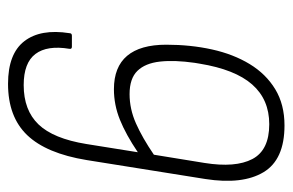

<svg xmlns="http://www.w3.org/2000/svg" viewBox="-142 -560 711 466"><g transform="rotate(90 213.0 -327.5)"><path d="M184 8Q111 8 80.5 -31.5Q50 -71 61 -141Q61 -147 67 -147H94Q100 -147 99 -141Q90 -87 111.5 -58.5Q133 -30 187 -30Q248 -30 282.5 -66Q317 -102 330 -182L350 -307Q307 -278 271 -263.5Q235 -249 197 -249Q143 -249 116 -281Q89 -313 89 -376Q89 -435 100.5 -487Q112 -539 136 -578.5Q160 -618 197 -640.5Q234 -663 285 -663Q368 -663 398.5 -612Q429 -561 415 -471L369 -183Q353 -85 308.5 -38.5Q264 8 184 8ZM209 -287Q245 -287 280 -302.5Q315 -318 356 -346L376 -469Q388 -544 366.5 -585Q345 -626 282 -626Q222 -626 185.5 -584.5Q149 -543 135 -457L133 -445Q126 -396 130 -360.5Q134 -325 152.5 -306Q171 -287 209 -287Z"/></g></svg>

Font: Sofia Sans Condensed ExtraLight
Style: Italic
Weight: 250
Italic angle: -9°
Version: Version 4.100